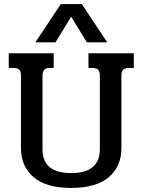

<svg xmlns="http://www.w3.org/2000/svg" viewBox="-20 -909 701 944"><path d="M279 -889H382L507 -701H407L330 -827L253 -701H154ZM83 -182V-539Q83 -558 74.5 -566.5Q66 -575 46 -575H23V-647H244V-575H225Q206 -575 197.5 -566Q189 -557 189 -537V-176Q189 -116 224.5 -87Q260 -58 330 -58Q471 -58 471 -176V-537Q471 -557 462.5 -566Q454 -575 434 -575H415V-647H638V-575H614Q595 -575 586 -566.5Q577 -558 577 -539V-182Q577 -91 515 -38Q453 15 330 15Q207 15 145 -38Q83 -91 83 -182Z"/></svg>

Font: Pridi
Style: Regular
Weight: 400
Designer: Katatrad Team
Foundry: CadsonDemak
Version: Version 1.001